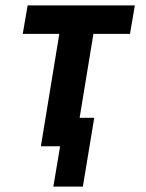

<svg xmlns="http://www.w3.org/2000/svg" viewBox="-20 -540 540 709"><path d="M177 149 202 0H131L199 -415H64L82 -520H478L460 -415H325L274 -105H328L286 149Z"/></svg>

Font: Iosevka Term Curly XBd Obl
Style: Regular
Weight: 800
Italic angle: -9°
Designer: Belleve Invis
Foundry: Belleve Invis
Version: Version 32.3.0